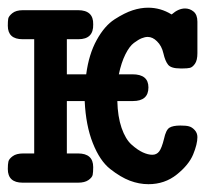

<svg xmlns="http://www.w3.org/2000/svg" viewBox="-25 -470 570 494"><path d="M-4.9 -35.2Q-4.9 -47.4 -3.4 -54.2Q-2 -61 7.6 -68.1Q17.1 -75.2 35.2 -75.2H63V-369.1H33.2Q-4.9 -369.1 -4.9 -403.8Q-4.9 -415 -3.9 -421.6Q-2.9 -428.2 6.6 -436Q16.1 -443.8 34.2 -443.8H175.8Q215.8 -443.8 214.8 -407.2Q215.8 -369.1 176.8 -369.1H147V-278.8H196.8Q203.6 -330.6 223.9 -367.2Q244.1 -403.8 270 -420.4Q295.9 -437 316.4 -443.6Q336.9 -450.2 356 -450.2Q388.2 -450.2 416 -433.1H417Q434.1 -448.2 451.2 -448.2Q463.4 -448.2 473.1 -440.2Q482.9 -432.1 482.9 -414.1V-333Q482.9 -314.9 476.6 -305.9Q470.2 -296.9 463.6 -295.4Q457 -293.9 445.8 -293.9H439Q415 -293.9 407.5 -303.5Q399.9 -313 395.5 -332.5Q391.1 -352.1 378.9 -363.8Q367.7 -375 355 -375Q348.1 -375 339.6 -371.6Q331.1 -368.2 319.6 -359.6Q308.1 -351.1 297.6 -330.1Q287.1 -309.1 280.8 -278.8H315.9Q356.9 -278.8 356.9 -245.1Q356.9 -210 316.9 -210H276.9Q277.8 -169.9 287.8 -140.9Q297.9 -111.8 313.5 -97.9Q329.1 -84 342.5 -77.9Q356 -71.8 366.9 -71.8Q377.9 -71.8 384.5 -80.3Q391.1 -88.9 397 -112.8Q401.9 -135.7 410.9 -141.4Q419.9 -147 439 -147Q454.1 -147 460.9 -145Q468.8 -143.1 475.8 -135.5Q482.9 -127.9 482.9 -117.2Q482.9 -99.1 471.9 -72.5Q460.9 -45.9 429.9 -21Q398.9 3.9 356.9 3.9Q333 3.9 309.1 -5.1Q285.2 -14.2 258.5 -35.2Q231.9 -56.2 213.9 -101.6Q195.8 -147 192.9 -210H147V-75.2H175.8Q214.8 -75.2 214.8 -40Q214.8 -26.9 213.4 -20Q211.9 -13.2 202.4 -6.6Q192.9 0 175.8 0H33.2Q-4.9 0 -4.9 -35.2Z"/></svg>

Font: CMU Typewriter Text
Style: Bold
Weight: 700
Version: Version 0.7.0